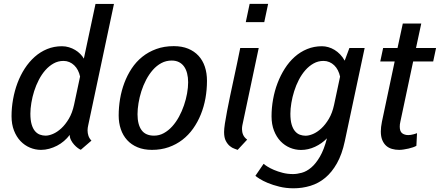

<svg xmlns="http://www.w3.org/2000/svg" viewBox="-20 -782 2325 1015"><path d="M348.6 -68.8Q335.4 -51.3 318.4 -36.6Q301.3 -22 281.5 -11.7Q261.7 -1.5 240.2 4.4Q218.8 10.3 196.8 10.3Q166.5 10.3 138.4 -1.5Q110.4 -13.2 88.6 -35.9Q66.9 -58.6 54 -91.8Q41 -125 41 -168Q41 -212.4 49.1 -257.3Q57.1 -302.2 72.5 -343.3Q87.9 -384.3 110.8 -419.7Q133.8 -455.1 163.3 -481.4Q192.9 -507.8 229.2 -522.7Q265.6 -537.6 307.6 -537.6Q326.7 -537.6 344.5 -532.2Q362.3 -526.9 377.4 -517.8Q392.6 -508.8 404.3 -496.8Q416 -484.9 423.3 -472.2L484.9 -761.2H582.5L446.3 -119.6Q444.8 -112.8 443.8 -106.2Q442.9 -99.6 442.9 -92.8Q442.9 -78.1 447.5 -64.2Q452.1 -50.3 463.4 -38.6L407.2 9.8Q401.4 7.8 391.6 0.7Q381.8 -6.3 372.1 -17.1Q362.3 -27.8 355.5 -41Q348.6 -54.2 348.6 -68.8ZM315.9 -460Q287.1 -460 263.2 -446.5Q239.3 -433.1 219.7 -410.9Q200.2 -388.7 185.3 -359.9Q170.4 -331.1 160.6 -300.3Q150.9 -269.5 145.8 -238.5Q140.6 -207.5 140.6 -181.6Q140.6 -147 147.2 -124.5Q153.8 -102.1 165 -88.9Q176.3 -75.7 190.9 -70.3Q205.6 -64.9 221.2 -64.9Q238.3 -64.9 260.3 -74.2Q282.2 -83.5 304 -103.5Q325.7 -123.5 344 -154.3Q362.3 -185.1 371.6 -228.5L403.3 -377.4Q399.4 -395.5 391.6 -410.6Q383.8 -425.8 372.3 -436.8Q360.8 -447.8 346.4 -453.9Q332 -460 315.9 -460Z M898.9 -538.1Q941.9 -538.1 974.6 -524.7Q1007.3 -511.2 1029.5 -487.1Q1051.8 -462.9 1063 -429.2Q1074.2 -395.5 1074.2 -354.5Q1074.2 -308.1 1066.2 -262.9Q1058.1 -217.8 1041.7 -177.2Q1025.4 -136.7 1001 -102.3Q976.6 -67.9 944.3 -43Q912.1 -18.1 871.8 -3.9Q831.5 10.3 783.2 10.3Q740.2 10.3 707.3 -3.4Q674.3 -17.1 652.1 -41.5Q629.9 -65.9 618.7 -99.1Q607.4 -132.3 607.4 -171.4Q607.4 -214.8 614.7 -259Q622.1 -303.2 637.5 -344Q652.8 -384.8 676.3 -420.2Q699.7 -455.6 732.2 -481.7Q764.6 -507.8 806.2 -522.9Q847.7 -538.1 898.9 -538.1ZM707 -178.2Q707 -123.5 728.3 -94.2Q749.5 -64.9 794.4 -64.9Q822.3 -64.9 846.4 -78.4Q870.6 -91.8 890.6 -114Q910.6 -136.2 926.3 -165Q941.9 -193.8 952.6 -225.3Q963.4 -256.8 969 -288.3Q974.6 -319.8 974.6 -347.2Q974.6 -372.6 969.2 -393.8Q963.9 -415 953.1 -430.2Q942.4 -445.3 926 -453.6Q909.7 -461.9 887.7 -461.9Q857.9 -461.9 833 -448.5Q808.1 -435.1 788.1 -412.4Q768.1 -389.6 752.7 -360.4Q737.3 -331.1 727.3 -299.6Q717.3 -268.1 712.2 -236.6Q707 -205.1 707 -178.2Z M1261.2 -119.6Q1259.3 -110.4 1259.3 -99.1Q1259.3 -83.5 1265.4 -69.3Q1271.5 -55.2 1286.6 -43.9L1236.3 10.3Q1231 7.8 1219 3.9Q1207 0 1195.1 -9.8Q1183.1 -19.5 1173.8 -37.1Q1164.6 -54.7 1164.6 -84Q1164.6 -100.1 1168.9 -128.9Q1173.3 -157.7 1180.4 -194.8Q1187.5 -231.9 1196.5 -274.9Q1205.6 -317.9 1215.1 -361.8Q1224.6 -405.8 1233.6 -448.5Q1242.7 -491.2 1250 -528.3H1347.7ZM1377 -665H1279.3L1299.8 -761.7H1397.5Z M1415.5 -167.5Q1415.5 -211.9 1423.6 -256.8Q1431.6 -301.8 1447.3 -342.8Q1462.9 -383.8 1485.6 -419.4Q1508.3 -455.1 1537.8 -481.4Q1567.4 -507.8 1603.8 -522.7Q1640.1 -537.6 1682.1 -537.6Q1698.7 -537.6 1715.8 -532.7Q1732.9 -527.8 1748.5 -518.3Q1764.2 -508.8 1778.1 -494.4Q1792 -480 1802.2 -461.4L1827.1 -528.3H1907.7L1802.7 -35.2Q1788.1 33.7 1761.2 81.3Q1734.4 128.9 1699 158.2Q1663.6 187.5 1620.8 200.4Q1578.1 213.4 1532.2 213.4Q1491.7 213.4 1457 204.8Q1422.4 196.3 1396 185.3Q1369.6 174.3 1352.5 163.3Q1335.4 152.3 1330.1 147.5L1373.5 84Q1379.4 89.4 1393.6 98.4Q1407.7 107.4 1428.2 116.2Q1448.7 125 1474.4 131.6Q1500 138.2 1528.8 138.2Q1550.3 138.2 1575.4 131.3Q1600.6 124.5 1625 104Q1649.4 83.5 1671.1 46.4Q1692.9 9.3 1708.5 -50.8Q1681.6 -22.9 1645.5 -6.1Q1609.4 10.7 1571.3 10.7Q1541 10.7 1512.9 -1Q1484.9 -12.7 1463.1 -35.4Q1441.4 -58.1 1428.5 -91.3Q1415.5 -124.5 1415.5 -167.5ZM1690.4 -460Q1661.6 -460 1637.7 -446.5Q1613.8 -433.1 1594.2 -410.9Q1574.7 -388.7 1559.8 -359.9Q1544.9 -331.1 1535.2 -300Q1525.4 -269 1520.3 -238Q1515.1 -207 1515.1 -181.2Q1515.1 -146.5 1521.7 -124Q1528.3 -101.6 1539.6 -88.4Q1550.8 -75.2 1565.4 -69.8Q1580.1 -64.5 1595.7 -64.5Q1612.8 -64.5 1634.8 -73.7Q1656.7 -83 1678.5 -103Q1700.2 -123 1718.5 -153.8Q1736.8 -184.6 1746.1 -228L1777.8 -377Q1773.9 -395 1766.1 -410.4Q1758.3 -425.8 1746.8 -436.8Q1735.4 -447.8 1720.9 -453.9Q1706.5 -460 1690.4 -460Z M2207 -657.7 2179.2 -528.3H2285.2L2270 -457H2164.1L2096.7 -139.6Q2094.7 -131.8 2094 -125Q2093.3 -118.2 2093.3 -112.3Q2093.3 -87.4 2106 -77.6Q2118.7 -67.9 2138.7 -67.9Q2145 -67.9 2152.1 -69.1Q2159.2 -70.3 2165.8 -72Q2172.4 -73.7 2177.2 -75.4Q2182.1 -77.1 2184.6 -78.1L2181.2 -11.2Q2174.8 -7.3 2163.8 -3.4Q2152.8 0.5 2139.9 3.4Q2127 6.3 2113.8 8.3Q2100.6 10.3 2090.3 10.3Q2069.8 10.3 2052 5.1Q2034.2 0 2021.2 -11.7Q2008.3 -23.4 2000.7 -42Q1993.2 -60.5 1993.2 -86.9Q1993.2 -109.4 1999 -138.2L2066.4 -457H1990.2L2005.4 -528.3H2081.5L2109.4 -657.7Z"/></svg>

Font: Ufes Sans
Style: Italic
Weight: 400
Designer: Ricardo Esteves & Filipe Motta
Foundry: ProDesignUfes - Ricardo Esteves, Filipe Motta
Version: Version 2.0